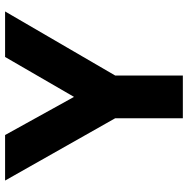

<svg xmlns="http://www.w3.org/2000/svg" viewBox="-12 -727 739 755"><g transform="rotate(-90 357.5 -349.5)"><path d="M270 -266 25 -699H204L354 -428L511 -699H690L438 -266V0H270Z"/></g></svg>

Font: Readiness
Style: Bold
Weight: 700
Designer: Katatrad Team
Foundry: CadsonDemak
Version: Version 1.00;January 16, 2020;FontCreator 12.0.0.2550 64-bit